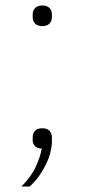

<svg xmlns="http://www.w3.org/2000/svg" viewBox="-20 -535 308 699"><path d="M134 -68Q152 -68 160.5 -58.5Q169 -49 169 -34V-22Q169 20 146 66Q123 112 88 144H58Q94 108 110.5 71.5Q127 35 132 6Q114 5 106.5 -4Q99 -13 99 -24V-34Q99 -49 107 -58.5Q115 -68 134 -68ZM134 -440Q117 -440 108 -449Q99 -458 99 -473V-482Q99 -497 108 -506Q117 -515 134 -515Q151 -515 160 -506Q169 -497 169 -482V-473Q169 -458 160 -449Q151 -440 134 -440Z"/></svg>

Font: IBM Plex Sans Arabic ExtLt
Style: Regular
Weight: 200
Designer: Mike Abbink, Paul van der Laan, Pieter van Rosmalen, Wael Morcos, Khajak Apelian
Foundry: Bold Monday
Version: Version 1.2